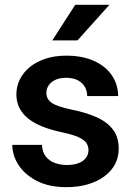

<svg xmlns="http://www.w3.org/2000/svg" viewBox="-20 -770 554 800"><path d="M348.6 -144.5Q348.6 -161.1 339.8 -174.3Q331.1 -187.5 306.9 -198.5Q282.7 -209.5 236.3 -219.2Q195.3 -228 160.6 -241.2Q126 -254.4 101.1 -273.2Q76.2 -292 62.3 -317.6Q48.3 -343.3 48.3 -377Q48.3 -409.7 62.5 -438.7Q76.7 -467.8 103.5 -490Q130.4 -512.2 168.9 -525.1Q207.5 -538.1 255.9 -538.1Q323.2 -538.1 371.8 -516.1Q420.4 -494.1 446.3 -455.8Q472.2 -417.5 472.2 -369.6H343.3Q343.3 -390.6 333.7 -407.7Q324.2 -424.8 304.7 -435.3Q285.2 -445.8 255.4 -445.8Q228.5 -445.8 210.2 -437Q191.9 -428.2 182.6 -414.1Q173.3 -399.9 173.3 -382.8Q173.3 -370.1 178.5 -360.1Q183.6 -350.1 195.3 -341.8Q207 -333.5 227.3 -326.7Q247.6 -319.8 277.3 -313.5Q336.4 -301.8 380.6 -282.5Q424.8 -263.2 449.7 -231.4Q474.6 -199.7 474.6 -150.4Q474.6 -115.2 459.5 -86.2Q444.3 -57.1 415.5 -35.6Q386.7 -14.2 346.7 -2.2Q306.6 9.8 256.3 9.8Q183.6 9.8 133.3 -16.4Q83 -42.5 57.1 -82.8Q31.2 -123 31.2 -166.5H154.8Q156.2 -135.7 171.4 -117.2Q186.5 -98.6 209.7 -90.6Q232.9 -82.5 258.8 -82.5Q288.1 -82.5 308.1 -90.6Q328.1 -98.6 338.4 -112.5Q348.6 -126.5 348.6 -144.5ZM197.8 -601.6 293.5 -750H436L302.7 -601.6Z"/></svg>

Font: Roboto SemiBold
Style: Regular
Weight: 600
Designer: Christian Robertson
Foundry: Google
Version: Version 3.009; 2024